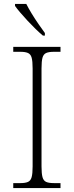

<svg xmlns="http://www.w3.org/2000/svg" viewBox="-20 -951 374 971"><path d="M47 0V-25H84Q108 -25 121.5 -31Q135 -37 140 -55Q145 -73 145 -109V-605Q145 -642 140 -659.5Q135 -677 121.5 -683Q108 -689 84 -689H47V-714H286V-689H252Q227 -689 213.5 -683Q200 -677 195 -659.5Q190 -642 190 -605V-109Q190 -73 195 -55Q200 -37 213.5 -31Q227 -25 252 -25H286V0ZM197 -771Q180 -785 160 -804.5Q140 -824 119.5 -846Q99 -868 82 -888Q65 -908 56 -921V-931H113Q124 -909 140.5 -882Q157 -855 175 -829Q193 -803 207 -784V-771Z"/></svg>

Font: Noto Rashi Hebrew ExtraLight
Style: Regular
Weight: 250
Version: Version 1.006